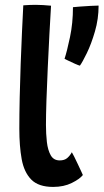

<svg xmlns="http://www.w3.org/2000/svg" viewBox="-20 -736 418 775"><path d="M314.5 -29.5Q302 -13.5 269.8 2.5Q237.5 18.5 194.5 18.5Q135.5 18.5 106.2 -11.2Q77 -41 67.5 -93.8Q58 -146.5 58 -216Q58 -274.5 59.5 -342.5Q61 -410.5 63.5 -478.8Q66 -547 68.8 -608Q71.5 -669 74 -714.5Q101.5 -716.5 124 -716.5Q139 -716.5 154 -715.5Q169 -714.5 186 -713Q183 -665 179.5 -599Q176 -533 172.8 -463.2Q169.5 -393.5 167.5 -332Q165.5 -270.5 165.5 -232Q165.5 -196 169.2 -163Q173 -130 184.8 -109.2Q196.5 -88.5 221 -88.5Q240 -88.5 251 -97.8Q262 -107 270 -121.5Q273 -117 279.5 -103.8Q286 -90.5 293.5 -74.8Q301 -59 307 -46Q313 -33 314.5 -29.5ZM378 -713.5Q378 -659.5 363.2 -609Q348.5 -558.5 330.5 -521.5Q312.5 -484.5 302.5 -471Q296 -472.5 282.8 -478.5Q269.5 -484.5 257 -490.5Q244.5 -496.5 240.5 -498.5Q250.5 -529 262.5 -586Q274.5 -643 274.5 -707Q282.5 -708 303 -709.5Q323.5 -711 345 -712.2Q366.5 -713.5 378 -713.5Z"/></svg>

Font: Grandstander Medium
Style: Regular
Weight: 500
Designer: Tyler Finck
Foundry: Etcetera Type Co
Version: Version 1.200; ttfautohint (v1.8.3)